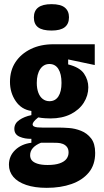

<svg xmlns="http://www.w3.org/2000/svg" viewBox="-20 -741 500 924"><path d="M205 163Q147 163 106 149Q65 135 44 110Q23 85 23 52Q23 10 53 -19Q83 -48 131 -54V-73Q100 -72 74.5 -83Q49 -94 49 -121Q49 -147 73 -163.5Q97 -180 131 -187V-207Q83 -214 55.5 -254.5Q28 -295 28 -347Q28 -402 54.5 -442Q81 -482 128 -505Q175 -528 237 -528H436V-428L308 -455V-431Q364 -417 384.5 -386.5Q405 -356 405 -321Q405 -281 383 -246.5Q361 -212 320 -191.5Q279 -171 223 -171Q213 -171 196.5 -172Q180 -173 164 -176Q149 -164 143 -156Q137 -148 137 -143Q137 -136 143.5 -132.5Q150 -129 161 -128Q172 -127 185 -127H263Q282 -127 311.5 -125Q341 -123 370 -111.5Q399 -100 418.5 -75Q438 -50 438 -5Q438 52 407.5 89Q377 126 324.5 144.5Q272 163 205 163ZM209 53Q245 53 267.5 45Q290 37 300 23.5Q310 10 310 -7Q310 -24 302 -34Q294 -44 282 -48.5Q270 -53 257.5 -53.5Q245 -54 236 -54H177Q152 -44 138.5 -29Q125 -14 125 6Q125 21 133.5 31Q142 41 161 47Q180 53 209 53ZM218 -254Q246 -254 261 -277Q276 -300 276 -342Q276 -385 261 -409Q246 -433 218 -433Q190 -433 173.5 -408.5Q157 -384 157 -342Q157 -315 164.5 -295Q172 -275 186 -264.5Q200 -254 218 -254ZM228 -594Q184 -594 163.5 -609.5Q143 -625 143 -657Q143 -689 164 -705Q185 -721 228 -721Q272 -721 292 -704.5Q312 -688 312 -658Q312 -626 291.5 -610Q271 -594 228 -594Z"/></svg>

Font: Bricolage Grotesque Condensed
Style: Bold
Weight: 700
Width: 3
Designer: Mathieu Triay
Foundry: Atelier Triay
Version: Version 1.001;gftools[0.9.33.dev8+g029e19f]